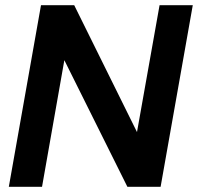

<svg xmlns="http://www.w3.org/2000/svg" viewBox="-20 -720 763 740"><path d="M14 0 138 -700H266L508 -211L595 -700H723L599 0H471L228 -488L142 0Z"/></svg>

Font: Rethink Sans
Style: Bold Italic
Weight: 700
Italic angle: -10°
Designer: The Rethink Sans project authors (Hans Thiessen). DM Sans designed by Colophon Foundry.
Foundry: Rethink Communications LLC
Version: Version 1.001